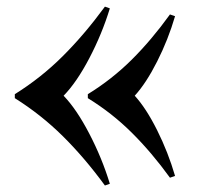

<svg xmlns="http://www.w3.org/2000/svg" viewBox="-20 -553 609 588"><path d="M174.8 -259.8Q214.4 -218.8 253.4 -143.8Q292.5 -68.8 316.4 9.8L301.3 15.1Q238.8 -70.3 172.4 -136Q106 -201.7 25.4 -252.4V-264.6Q106 -314.9 172.1 -380.9Q238.3 -446.8 301.3 -532.7L316.4 -527.3Q292.5 -449.2 253.7 -375Q214.8 -300.8 174.8 -259.8ZM392.6 -259.8Q427.2 -222.2 461.2 -154.3Q495.1 -86.4 516.1 -14.2L500.5 -8.8Q444.3 -86.4 383.5 -146.7Q322.8 -207 249 -252.4V-264.6Q322.3 -309.6 383.1 -369.9Q443.8 -430.2 500.5 -508.8L516.1 -503.4Q495.1 -431.6 461.4 -365Q427.7 -298.3 392.6 -259.8Z"/></svg>

Font: TypoPRO Playfair Display SC
Style: Bold
Weight: 700
Designer: Claus Eggers Sørensen
Foundry: Claus Eggers Sørensen
Version: Version 1.004;PS 001.004;hotconv 1.0.70;makeotf.lib2.5.58329